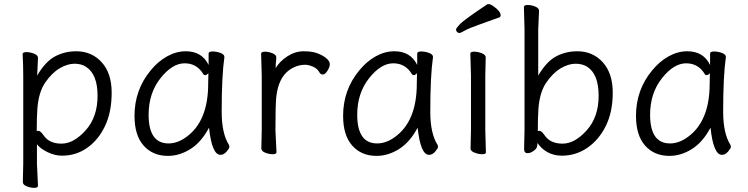

<svg xmlns="http://www.w3.org/2000/svg" viewBox="-20 -733 3603 925"><path d="M163 162Q163 172 145 172Q127 172 108.5 164.5Q90 157 90 144L92 55V-368Q92 -421 89 -472Q89 -482 107 -482Q125 -482 144 -474.5Q163 -467 163 -454Q163 -448 162 -432Q161 -416 160.5 -398.5Q160 -381 159 -369Q199 -437 245.5 -461.5Q292 -486 347 -486Q422 -486 470 -433Q518 -380 518 -287Q518 -194 486.5 -127Q455 -60 401 -21.5Q347 17 279 17Q244 17 209 0Q174 -17 158 -38V56ZM190 -81Q217 -41 276 -41Q335 -41 392.5 -105Q450 -169 450 -271.5Q450 -374 396 -410Q373 -426 339 -426Q305 -426 267.5 -404Q230 -382 198 -335.5Q166 -289 160 -209Q157 -167 157 -101Q161 -103 164 -103Q175 -103 190 -81Z M789 18Q716 18 672 -31.5Q628 -81 628 -175Q628 -300 706 -394Q741 -437 785 -461.5Q829 -486 875 -486Q953 -486 985 -420V-475Q985 -485 1004 -485Q1023 -485 1042 -478Q1061 -471 1061 -459V-457Q1048 -368 1048 -195Q1048 -90 1083 -35Q1085 -31 1085 -24.5Q1085 -18 1071.5 -2.5Q1058 13 1042 13Q1001 13 987 -118Q950 -48 897.5 -15Q845 18 789 18ZM792 -42Q836 -42 879 -74Q983 -150 983 -330Q983 -355 984 -380Q975 -371 969 -371Q963 -371 960 -375Q929 -428 869.5 -428Q810 -428 753 -356Q696 -284 696 -180Q696 -42 792 -42Z M1312 0Q1312 10 1294 10Q1276 10 1257.5 2.5Q1239 -5 1239 -18L1241 -106V-367L1238 -474Q1238 -484 1256 -484Q1274 -484 1292.5 -476.5Q1311 -469 1311 -457.5Q1311 -446 1309.5 -434Q1308 -422 1308 -405Q1328 -438 1365 -462Q1402 -486 1443 -486Q1484 -486 1510 -476Q1536 -466 1552.5 -452Q1569 -438 1569 -424Q1569 -410 1557.5 -392Q1546 -374 1535.5 -374Q1525 -374 1519 -384Q1509 -403 1487.5 -412Q1466 -421 1451 -421Q1409 -421 1373 -395Q1321 -357 1311 -266Q1307 -230 1307 -106Z M1794 18Q1721 18 1677 -31.5Q1633 -81 1633 -175Q1633 -300 1711 -394Q1746 -437 1790 -461.5Q1834 -486 1880 -486Q1958 -486 1990 -420V-475Q1990 -485 2009 -485Q2028 -485 2047 -478Q2066 -471 2066 -459V-457Q2053 -368 2053 -195Q2053 -90 2088 -35Q2090 -31 2090 -24.5Q2090 -18 2076.5 -2.5Q2063 13 2047 13Q2006 13 1992 -118Q1955 -48 1902.5 -15Q1850 18 1794 18ZM1797 -42Q1841 -42 1884 -74Q1988 -150 1988 -330Q1988 -355 1989 -380Q1980 -371 1974 -371Q1968 -371 1965 -375Q1934 -428 1874.5 -428Q1815 -428 1758 -356Q1701 -284 1701 -180Q1701 -42 1797 -42Z M2321 1Q2321 10 2303.5 10Q2286 10 2266.5 2.5Q2247 -5 2247 -17L2249 -105V-368L2246 -475Q2246 -484 2264 -484Q2282 -484 2301 -476.5Q2320 -469 2320 -457L2318 -368V-105ZM2385 -649Q2336 -631 2287.5 -614Q2239 -597 2219 -585.5Q2199 -574 2193 -574Q2187 -574 2182 -579Q2177 -584 2177 -590.5Q2177 -597 2196 -617Q2215 -637 2327 -712Q2329 -713 2336 -713Q2343 -713 2356 -704Q2392 -679 2392 -659Q2392 -652 2385 -649Z M2687 17Q2648 17 2617.5 0Q2587 -17 2570 -44L2567 -26Q2565 -16 2550 -5.5Q2535 5 2522 5Q2505 5 2505 -15L2507 -106V-593L2504 -699Q2504 -709 2522 -709Q2540 -709 2558.5 -701.5Q2577 -694 2577 -681L2573 -592V-369Q2613 -437 2659.5 -461.5Q2706 -486 2761 -486Q2836 -486 2884 -433Q2932 -380 2932 -287Q2932 -194 2899 -127Q2866 -60 2810.5 -21.5Q2755 17 2687 17ZM2604 -81Q2631 -41 2690 -41Q2749 -41 2806.5 -105Q2864 -169 2864 -271.5Q2864 -374 2811 -410Q2787 -426 2753 -426Q2719 -426 2681.5 -404Q2644 -382 2612 -335.5Q2580 -289 2574 -209Q2571 -167 2571 -101Q2575 -103 2578 -103Q2589 -103 2604 -81Z M3205 18Q3132 18 3088 -31.5Q3044 -81 3044 -175Q3044 -300 3122 -394Q3157 -437 3201 -461.5Q3245 -486 3291 -486Q3369 -486 3401 -420V-475Q3401 -485 3420 -485Q3439 -485 3458 -478Q3477 -471 3477 -459V-457Q3464 -368 3464 -195Q3464 -90 3499 -35Q3501 -31 3501 -24.5Q3501 -18 3487.5 -2.5Q3474 13 3458 13Q3417 13 3403 -118Q3366 -48 3313.5 -15Q3261 18 3205 18ZM3208 -42Q3252 -42 3295 -74Q3399 -150 3399 -330Q3399 -355 3400 -380Q3391 -371 3385 -371Q3379 -371 3376 -375Q3345 -428 3285.5 -428Q3226 -428 3169 -356Q3112 -284 3112 -180Q3112 -42 3208 -42Z"/></svg>

Font: LXGW WenKai TC
Style: Regular
Weight: 400
Designer: LXGW / Fontworks Inc.
Foundry: LXGW / Fontworks Inc.
Version: Version 1.330